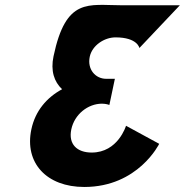

<svg xmlns="http://www.w3.org/2000/svg" viewBox="-20 -749 739 768"><path d="M537.6 -557C537.6 -557 530.4 -599.5 442 -599.5C397 -599.5 348.5 -567.2 339 -522.2C328.3 -471.2 362.1 -433.8 404.6 -433.8H439.5L417.5 -329.2C417.5 -329.2 405 -334.3 388 -334.3C331.8 -334.3 277.9 -291.8 265.2 -231.5C252.7 -172 288.2 -138.8 346.8 -138.8C452.2 -138.8 484.1 -245.9 484.1 -245.9L616.8 -173.7C616.8 -173.7 532.9 -1.1 317 -1.1C166.6 -1.1 77.1 -97.2 105.4 -231.5C120.9 -305.4 167 -359 228.4 -392.1C196.4 -421.9 181.9 -466.1 194.1 -523.9C243.9 -761 333.9 -727.9 467.3 -727.9H699.4Z"/></svg>

Font: Hussar
Style: BdOblTwo
Weight: 700
Foundry: Cannot Into Space Fonts
Version: Version 2.00